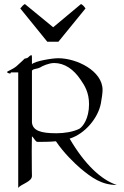

<svg xmlns="http://www.w3.org/2000/svg" viewBox="-20 -922 618 957"><path d="M81.1 -879.9 215.8 -713.9H271L406.2 -879.9C396 -894 394 -896 383.8 -901.9L245.1 -786.1L104 -901.9C93.3 -895 93.3 -894 81.1 -879.9ZM139.2 -602.1C139.2 -641.1 140.1 -647 136.2 -647C130.9 -647 124 -639.2 119.1 -634.8C112.8 -630.9 103 -629.9 103 -629.9C103 -629.9 82 -608.9 62 -591.8C42 -575.2 15.1 -566.9 15.1 -563C15.1 -559.1 26.9 -555.2 29.8 -555.2C33.2 -555.2 34.2 -561 34.2 -561H70.8V15.1C82 -3.9 139.2 -15.1 139.2 -44.9C139.2 -68.8 138.2 -58.1 138.2 -167C138.2 -204.1 139.2 -234.9 139.2 -242.2C147.9 -237.8 155.8 -214.8 167 -214.8C195.8 -214.8 225.1 -214.8 258.8 -217.8C298.8 -158.2 352.1 -107.9 380.9 -83C437 -36.1 486.8 0 562 0C483.9 -25.9 401.9 -103 327.1 -231C403.8 -254.9 469.2 -334 482.9 -407.2C487.8 -436 491.2 -457 491.2 -474.1C491.2 -567.9 363.8 -631.8 270 -631.8C238.8 -631.8 152.8 -617.2 139.2 -602.1ZM139.2 -311V-569.8C147.9 -581.1 160.2 -576.2 180.2 -585.9C190.9 -592.8 223.1 -607.9 250 -607.9C301.8 -607.9 347.2 -576.2 380.9 -525.9C401.9 -496.1 423.8 -460.9 423.8 -402.8C423.8 -332 394 -291 375 -279.8C342.8 -264.2 299.8 -257.8 261.2 -257.8C182.1 -257.8 144 -271 139.2 -311Z"/></svg>

Font: Pierce
Style: Roman
Weight: 500
Version: Version 0.2.0